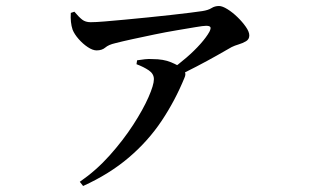

<svg xmlns="http://www.w3.org/2000/svg" viewBox="-20 -560 1040 640"><path d="M548 -326Q576 -346 602 -368.5Q628 -391 648 -413.5Q668 -436 678 -454Q684 -466 681 -470Q678 -474 667 -474Q658 -474 631.5 -469.5Q605 -465 569 -459Q533 -453 494.5 -445Q456 -437 421.5 -429.5Q387 -422 364 -416Q342 -411 331 -401.5Q320 -392 302 -392Q289 -392 272.5 -403Q256 -414 242 -430Q228 -446 222 -461Q218 -473 216.5 -487Q215 -501 216 -517L228 -521Q243 -503 254 -494.5Q265 -486 282 -486Q299 -486 329 -488.5Q359 -491 396.5 -494.5Q434 -498 473.5 -502Q513 -506 549 -510Q585 -514 613 -517.5Q641 -521 654 -523Q674 -526 685 -533Q696 -540 710 -540Q721 -540 738 -529.5Q755 -519 771.5 -503Q788 -487 799.5 -470.5Q811 -454 811 -442Q811 -429 800 -422.5Q789 -416 775.5 -412Q762 -408 752 -403Q733 -392 702 -374.5Q671 -357 634.5 -338Q598 -319 560 -301ZM246 46Q301 8 346 -42.5Q391 -93 424 -144Q457 -195 475 -236Q493 -277 493 -296Q493 -314 476 -325.5Q459 -337 435 -346L437 -359Q450 -361 463 -362.5Q476 -364 489 -363Q525 -363 550 -352.5Q575 -342 584 -334Q593 -327 596.5 -319.5Q600 -312 595 -301Q564 -225 519 -157.5Q474 -90 409.5 -35Q345 20 257 60Z"/></svg>

Font: Noto Serif SC ExtraLight SemiBold
Style: Regular
Weight: 600
Version: Version 2.002-H1;hotconv 1.1.0;makeotfexe 2.6.0